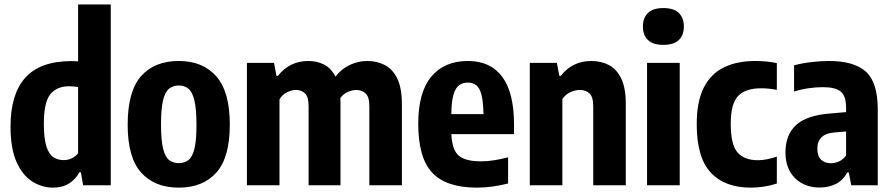

<svg xmlns="http://www.w3.org/2000/svg" viewBox="-20 -828 3988 858"><path d="M217.5 10.5Q167.5 10.5 124 -17Q80.5 -44.5 53.8 -104.5Q27 -164.5 27 -262.5Q27 -407 93.2 -481Q159.5 -555 300.5 -555Q314 -555 329 -553.5V-808H475V0H351.5L341.5 -58H334.5Q319 -27.5 289.2 -8.5Q259.5 10.5 217.5 10.5ZM264.5 -112.5Q283 -112.5 300.5 -120.5Q318 -128.5 329 -143.5V-439Q308 -442.5 289 -442.5Q234 -442.5 205 -407Q176 -371.5 176 -275.5Q176 -208.5 187.5 -173.2Q199 -138 219 -125.2Q239 -112.5 264.5 -112.5Z M779 10.5Q671 10.5 610.8 -56.8Q550.5 -124 550.5 -270.5Q550.5 -420 610.5 -487.8Q670.5 -555.5 779 -555.5Q886.5 -555.5 946.8 -486.5Q1007 -417.5 1007 -272Q1007 -124.5 947 -57Q887 10.5 779 10.5ZM779 -99Q804 -99 821.8 -112.5Q839.5 -126 848.8 -163Q858 -200 858 -270Q858 -342 848.5 -380.2Q839 -418.5 821.2 -432.2Q803.5 -446 779 -446Q754 -446 736.2 -432.2Q718.5 -418.5 709 -381Q699.5 -343.5 699.5 -272.5Q699.5 -201.5 708.8 -164Q718 -126.5 735.8 -112.8Q753.5 -99 779 -99Z M1083.5 0V-547H1204.5L1215.5 -489H1222Q1274 -555.5 1358.5 -555.5Q1396.5 -555.5 1428.2 -539.5Q1460 -523.5 1479 -485.5Q1507 -521.5 1544.5 -538.5Q1582 -555.5 1621.5 -555.5Q1664.5 -555.5 1699.8 -537.2Q1735 -519 1755.5 -476.5Q1776 -434 1776 -362V0H1630.5V-354Q1630.5 -395 1613.8 -410.5Q1597 -426 1572 -426Q1556 -426 1536 -418Q1516 -410 1501 -390.5Q1501.5 -381 1501.5 -370.5V0H1359V-354Q1359 -395 1343.2 -410.5Q1327.5 -426 1302.5 -426Q1285 -426 1263.8 -416.2Q1242.5 -406.5 1229 -384V0Z M2111.5 10.5Q1974.5 10.5 1911.8 -56Q1849 -122.5 1849 -275.5Q1849 -415 1907.2 -485.2Q1965.5 -555.5 2071 -555.5Q2171.5 -555.5 2224.2 -485Q2277 -414.5 2277 -271.5V-228.5H1997Q2000 -159 2029.5 -133Q2059 -107 2129.5 -107Q2158 -107 2188 -111.8Q2218 -116.5 2250.5 -125V-8Q2177.5 10.5 2111.5 10.5ZM2070.5 -459Q2048 -459 2031.8 -447.2Q2015.5 -435.5 2006.5 -405Q1997.5 -374.5 1997 -318H2140.5Q2139.5 -374.5 2131.5 -405Q2123.5 -435.5 2108 -447.2Q2092.5 -459 2070.5 -459Z M2347.5 0V-547H2468.5L2479.5 -489H2486Q2537.5 -555.5 2623 -555.5Q2666.5 -555.5 2701.2 -537.2Q2736 -519 2756.2 -477Q2776.5 -435 2776.5 -364V0H2631V-353.5Q2631 -395 2614.2 -410.5Q2597.5 -426 2571 -426Q2551 -426 2529 -416.2Q2507 -406.5 2493 -385V0Z M2871.5 0V-547H3017.5V0ZM2944.5 -627.5Q2898 -627.5 2875.5 -649.2Q2853 -671 2853 -709.5Q2853 -748 2875.5 -770Q2898 -792 2944.5 -792Q2991 -792 3013.5 -770Q3036 -748 3036 -709.5Q3036 -671 3013.5 -649.2Q2991 -627.5 2944.5 -627.5Z M3335 10.5Q3219 10.5 3156.2 -56.8Q3093.5 -124 3093.5 -273Q3093.5 -374.5 3125.2 -436.8Q3157 -499 3215.5 -527.2Q3274 -555.5 3354.5 -555.5Q3406.5 -555.5 3451.5 -546V-426.5Q3433.5 -430 3415.2 -431.8Q3397 -433.5 3381.5 -433.5Q3311 -433.5 3278.2 -398.8Q3245.5 -364 3245.5 -275.5Q3245.5 -181 3276 -146.5Q3306.5 -112 3367 -112Q3403.5 -112 3451.5 -128V-8Q3423.5 1.5 3393.5 6Q3363.5 10.5 3335 10.5Z M3643 10Q3575 10 3532.5 -32.2Q3490 -74.5 3490 -147Q3490 -225 3537.2 -269Q3584.5 -313 3692 -321L3761 -327V-345.5Q3761 -398.5 3737.5 -418.5Q3714 -438.5 3656.5 -438.5Q3628 -438.5 3594.2 -433.8Q3560.5 -429 3528.5 -419V-536Q3563 -545.5 3605 -550.5Q3647 -555.5 3684.5 -555.5Q3796.5 -555.5 3849.5 -507.8Q3902.5 -460 3902.5 -339V0H3784L3773 -57.5H3766.5Q3747 -21.5 3714.8 -5.8Q3682.5 10 3643 10ZM3632.5 -163.5Q3632.5 -130.5 3649 -114.5Q3665.5 -98.5 3693.5 -98.5Q3710 -98.5 3728 -106Q3746 -113.5 3761 -133V-240.5L3708.5 -236Q3632.5 -230 3632.5 -163.5Z"/></svg>

Font: Encode Sans Cnd
Style: Bold
Weight: 700
Width: 3
Designer: Multiple Designers
Foundry: Impallari Type
Version: Version 3.002; ttfautohint (v1.8.3) -l 8 -r 50 -G 200 -x 14 